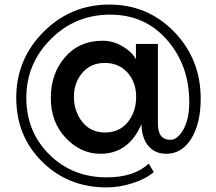

<svg xmlns="http://www.w3.org/2000/svg" viewBox="-20 -693 944 839"><path d="M446 126Q278 126 164.5 14Q51 -98 51 -266Q51 -434 170 -553.5Q289 -673 457.5 -673Q626 -673 741.5 -553.5Q857 -434 857 -262Q857 -154 816 -87.5Q775 -21 707 -21Q658 -21 629 -54.5Q600 -88 598 -150Q542 -21 419 -21Q333 -21 267.5 -90Q202 -159 202 -265Q202 -371 264 -443Q326 -515 428 -515Q474 -515 515 -491Q556 -467 574 -434V-501H670V-152Q670 -82 725 -82Q756 -82 781.5 -127.5Q807 -173 807 -247Q807 -407 710.5 -518Q614 -629 461.5 -629Q309 -629 202 -522Q95 -415 95 -266Q95 -117 196 -17.5Q297 82 446 82Q566 82 630 22L652 59Q617 89 559 107.5Q501 126 446 126ZM575 -269.5Q575 -334 537 -376Q499 -418 438 -418Q377 -418 340 -375Q303 -332 303 -269.5Q303 -207 339.5 -160.5Q376 -114 439 -114Q502 -114 538.5 -159.5Q575 -205 575 -269.5Z"/></svg>

Font: Montserrat Alternates
Style: Regular
Weight: 400
Designer: Julieta Ulanovsky
Foundry: Julieta Ulanovsky
Version: Version 2.001